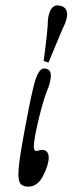

<svg xmlns="http://www.w3.org/2000/svg" viewBox="-20 -696 272 721"><path d="M156 -353Q144 -324 127 -256Q107 -173 107 -146Q107 -129 117 -129Q121 -130 130 -132Q139 -134 147 -132Q163 -126 163 -104Q163 -77 141 -34Q120 5 86 5Q70 5 60 -3Q46 -14 50 -62Q53 -104 76 -226Q93 -319 107 -375Q123 -439 146 -439Q150 -439 153 -438Q171 -434 171 -411Q171 -390 156 -353ZM208 -674Q232 -668 232 -642Q232 -628 224 -607Q219 -599 162 -461L144 -467Q160 -588 160 -621Q166 -676 197 -676Q200 -676 208 -674Z"/></svg>

Font: GFS Baskerville
Style: Regular
Weight: 400
Designer: George Matthiopoulos
Foundry: George Matthiopoulos
Version: Version 1.0